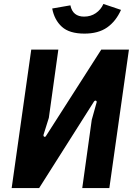

<svg xmlns="http://www.w3.org/2000/svg" viewBox="-20 -951 684 971"><path d="M39 0 138 -700H275L227 -355L200 -269Q199 -262 204 -259.5Q209 -257 213 -264L492 -700H632L533 0H396L444 -345L468 -431Q471 -439 465.5 -441.5Q460 -444 455 -437L178 0ZM407 -781Q331 -781 293 -815.5Q255 -850 244 -908L336 -924Q342 -895 359.5 -881Q377 -867 405 -867Q439 -867 464.5 -884.5Q490 -902 503 -931L592 -901Q566 -843 521.5 -812Q477 -781 407 -781Z"/></svg>

Font: Finlandica SemiBold
Style: Italic
Weight: 600
Italic angle: -8°
Designer: Niklas Ekholm, Juho Hiilivirta, Jaakko Suomalainen
Foundry: Helsinki Type Studio
Version: Version 1.063